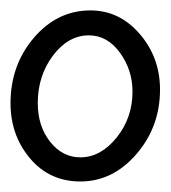

<svg xmlns="http://www.w3.org/2000/svg" viewBox="-20 -701 325 365"><path d="M132.8 -356Q194.3 -356 239.3 -408Q284.2 -460 284.2 -530.8Q284.2 -591.8 245.6 -636.5Q207 -681.2 151.9 -681.2Q88.9 -681.2 44.4 -629.2Q0 -577.1 0 -504.9Q0 -443.8 37.1 -399.9Q74.2 -356 132.8 -356ZM148.9 -633.8Q184.1 -633.8 208 -600.8Q231.9 -567.9 231.9 -526.9Q231.9 -477.1 201.7 -439.5Q171.4 -401.9 132.8 -401.9Q98.6 -401.9 75.2 -431.6Q51.8 -461.4 51.8 -504.9Q51.8 -557.1 80.8 -595.5Q109.9 -633.8 148.9 -633.8Z"/></svg>

Font: Comic Neue Angular
Style: Regular
Weight: 400
Designer: Craig Rozynski
Foundry: Craig Rozynski
Version: Version 2.003